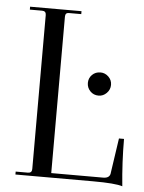

<svg xmlns="http://www.w3.org/2000/svg" viewBox="-49 -670 539 718"><g transform="rotate(5 221.0 -310.5)"><path d="M437 9Q410 0 326 0H35V-11H81Q96 -11 96 -26V-604Q96 -619 81 -619H35V-630H228V-619H181Q168 -619 168 -604V-17H363Q389 -17 390 -39L409 -168H428Q428 -81 437 9ZM319 -321Q300 -321 287.5 -334Q275 -347 275 -365Q275 -383 287.5 -395.5Q300 -408 319 -408Q336 -408 349 -395.5Q362 -383 362 -365Q362 -347 349 -334Q336 -321 319 -321Z"/></g></svg>

Font: Arapey Regular-Display
Style: Regular
Weight: 400
Designer: Eduardo Rodriguez Tunni
Foundry: Eduardo Rodriguez Tunni
Version: Version 4.000